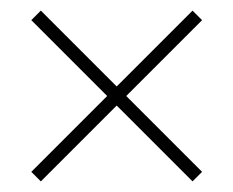

<svg xmlns="http://www.w3.org/2000/svg" viewBox="-20 -507 439 362"><path d="M39 -183 182 -326 39 -469 57 -487 200 -344 343 -487 361 -469 218 -326 361 -183 343 -165 200 -308 57 -165Z"/></svg>

Font: Noto Sans Telugu ExtraCondensed Thin
Style: Regular
Weight: 100
Width: 2
Designer: Jelle Bosma - Monotype Design Team
Foundry: Monotype Imaging Inc.
Version: Version 2.005; ttfautohint (v1.8.4.7-5d5b)